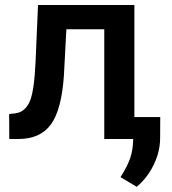

<svg xmlns="http://www.w3.org/2000/svg" viewBox="-20 -548 679 757"><path d="M129.9 -528.3 120.1 -302.7C116.7 -228 109.4 -176.8 97.7 -148.9C85.4 -120.6 66.4 -104.5 40.5 -101.1L16.1 -98.6L16.6 0H53.2C110.4 0 153.3 -19.5 181.2 -58.1C209 -96.7 225.6 -160.2 231.9 -248.5L241.7 -432.6H391.1V0H504.9V5.9C504.4 28.8 501 51.3 494.1 73.2C486.8 95.2 474.1 120.6 455.1 150.4L519 188.5C545.9 166 568.4 137.7 585.4 103C602.5 68.4 610.8 33.7 611.3 -1L611.8 -86.4H509.8V-528.3Z"/></svg>

Font: Roboto Medium
Style: Regular
Weight: 500
Designer: Google
Version: Version 2.137; 2017